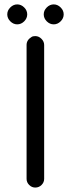

<svg xmlns="http://www.w3.org/2000/svg" viewBox="-20 -844 318 864"><path d="M26.4 -748Q40 -734.4 57.6 -734.4Q75.2 -734.4 88.9 -748Q102.5 -761.7 102.5 -779.3Q102.5 -796.9 88.9 -810.5Q75.2 -824.2 57.6 -824.2Q40 -824.2 26.4 -810.5Q12.7 -796.9 12.7 -779.3Q12.7 -761.7 26.4 -748ZM190.4 -748Q204.1 -734.4 221.7 -734.4Q239.3 -734.4 252.9 -748Q266.6 -761.7 266.6 -779.3Q266.6 -796.9 252.9 -810.5Q239.3 -824.2 221.7 -824.2Q204.1 -824.2 190.4 -810.5Q176.8 -796.9 176.8 -779.3Q176.8 -761.7 190.4 -748ZM178.7 -39.1V-641.6Q178.7 -657.2 166.5 -669.4Q154.3 -681.6 138.7 -681.6Q127.9 -681.6 122.1 -677.7Q99.6 -664.1 99.6 -641.6V-39.1Q99.6 -23.4 111.3 -11.7Q123 0 138.7 0Q155.3 0 167 -11.7Q178.7 -23.4 178.7 -39.1Z"/></svg>

Font: FakePearl
Style: Light
Weight: 350
Version: Version 1.2